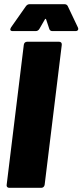

<svg xmlns="http://www.w3.org/2000/svg" viewBox="-20 -900 395 920"><path d="M41 -751H151C159 -751 165 -755 169 -762L195 -807C198 -811 199 -811 201 -807L216 -762C218 -755 223 -751 231 -751H342C353 -751 358 -759 353 -769L305 -870C302 -877 296 -880 288 -880H123C115 -880 109 -877 104 -870L33 -769C26 -758 29 -751 41 -751ZM24 0H178C186 0 193 -6 194 -15L276 -685C277 -694 272 -700 263 -700H110C101 -700 95 -694 94 -685L12 -15C10 -6 16 0 24 0Z"/></svg>

Font: Barlow Condensed Black
Style: Italic
Weight: 900
Width: 3
Italic angle: -7°
Designer: Jeremy Tribby
Foundry: Tribby Type
Version: Version 1.422;hotconv 1.0.109;makeotfexe 2.5.65596